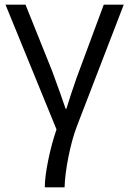

<svg xmlns="http://www.w3.org/2000/svg" viewBox="-20 -556 549 816"><path d="M220.2 -5.9 3.4 -536.1H88.4L202.1 -252.9Q241.2 -146.5 258.8 -93.8H262.2Q280.8 -154.8 304.7 -222.7L420.9 -536.1H505.9L306.6 -19Q285.6 36.6 271 109.9Q256.3 183.1 254.4 240.2H170.4Q170.4 196.3 184.8 125.5Q199.2 54.7 220.2 -5.9Z"/></svg>

Font: Viking Open Sans
Style: Regular
Weight: 400
Foundry: Ascender Corporation
Version: Version 2.001